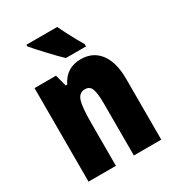

<svg xmlns="http://www.w3.org/2000/svg" viewBox="-183 -874 896 983"><g transform="rotate(-30 264.5 -383.0)"><path d="M328 -563Q400 -563 440 -510Q480 -457 480 -360V0H318V-308Q318 -363 309 -391Q300 -419 270 -419Q236 -419 224 -383Q212 -347 212 -253V0H50V-553H177L195 -485H204Q242 -563 328 -563ZM307 -766Q316 -747 331 -717.5Q346 -688 361 -661Q376 -634 385 -620V-606H266Q254 -617 234.5 -637Q215 -657 193.5 -680Q172 -703 153.5 -723.5Q135 -744 125 -756V-766Z"/></g></svg>

Font: Noto Sans ExtraCondensed Black
Style: Regular
Weight: 900
Width: 2
Designer: Monotype Design Team
Foundry: Monotype Imaging Inc.
Version: Version 2.013; ttfautohint (v1.8.4.7-5d5b)